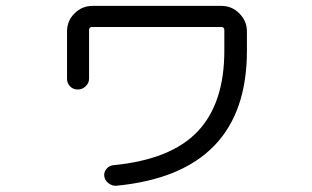

<svg xmlns="http://www.w3.org/2000/svg" viewBox="-20 -586 1040 639"><path d="M203.1 -324.2V-481.4Q203.1 -516.6 228 -541.5Q252.9 -566.4 288.1 -566.4H716.8Q752 -566.4 776.9 -541Q801.8 -515.6 801.8 -481.4V-417Q801.8 -9.8 367.2 32.2Q353.5 33.2 341.3 23.9Q329.1 14.6 327.1 1Q325.2 -11.7 333.5 -22.9Q341.8 -34.2 356.4 -36.1Q548.8 -54.7 637.7 -148.4Q726.6 -242.2 726.6 -417V-485.4Q726.6 -496.1 716.8 -496.1H286.1Q276.4 -496.1 276.4 -485.4V-324.2Q276.4 -309.6 265.1 -298.8Q253.9 -288.1 238.8 -288.1Q223.6 -288.1 213.4 -298.3Q203.1 -308.6 203.1 -324.2Z"/></svg>

Font: Rounded-X Mgen+ 1m regular
Style: Regular
Weight: 400
Designer: [Source Han Sans]
Ryoko NISHIZUKA  (kana & ideographs); Paul D. Hunt (Latin, Greek & Cyrillic); Wenlong ZHANG  (bopomofo
Version: Version 1.059.20150602